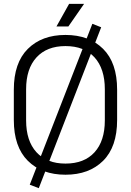

<svg xmlns="http://www.w3.org/2000/svg" viewBox="-20 -896 682 1000"><path d="M52 -271V-429Q52 -569 125 -641.5Q198 -714 321 -714Q444 -714 517 -641.5Q590 -569 590 -429V-271Q590 -131 517 -58.5Q444 14 321 14Q198 14 125 -58.5Q52 -131 52 -271ZM526 -269V-431Q526 -538 472.5 -597Q419 -656 321 -656Q224 -656 170 -597Q116 -538 116 -431V-269Q116 -162 170 -103Q224 -44 321 -44Q419 -44 472.5 -103Q526 -162 526 -269ZM182 84 135 66 461 -772 507 -754ZM274 -758 340 -876H418L336 -758Z"/></svg>

Font: Space Grotesk Frontify Light
Style: Regular
Weight: 300
Designer: Florian Karsten
Version: Version 2.000